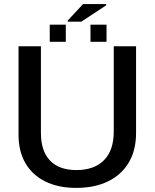

<svg xmlns="http://www.w3.org/2000/svg" viewBox="-20 -916 762 946"><path d="M355.5 9.8Q267.6 9.8 203.9 -21.5Q140.1 -52.7 105.7 -111.3Q71.3 -169.9 71.3 -252.4V-688H181.6V-261.7Q181.6 -171.4 226.6 -124.8Q271.5 -78.1 356.4 -78.1Q444.3 -78.1 492.4 -126.7Q540.5 -175.3 540.5 -267.6V-688H650.4V-260.7Q650.4 -176.3 614.7 -115.7Q579.1 -55.2 512.9 -22.7Q446.8 9.8 355.5 9.8ZM389.2 -896H502.9V-889.6L380.4 -809.1H313.5V-814.5ZM425.8 -710V-794.4H504.9V-710ZM225.1 -710V-794.4H304.2V-710Z"/></svg>

Font: Arimo Medium
Style: Regular
Weight: 500
Designer: Steve Matteson
Foundry: Monotype Imaging Inc.
Version: Version 1.33